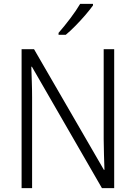

<svg xmlns="http://www.w3.org/2000/svg" viewBox="-20 -967 698 987"><path d="M567 0H504L144 -624H141Q142 -587 143.5 -548Q145 -509 145 -466V0H91V-714H155L514 -94H517Q516 -128 514.5 -171.5Q513 -215 513 -251V-714H567ZM458 -939Q443 -918 419 -890Q395 -862 368 -834.5Q341 -807 318 -788H281V-798Q310 -831 341 -872Q372 -913 392 -947H458Z"/></svg>

Font: Noto Sans Georgian SemiCondensed Light
Style: Regular
Weight: 300
Width: 4
Designer: Monotype Design Team, Akaki Razmadze
Foundry: Google LLC
Version: Version 2.005; ttfautohint (v1.8.4.7-5d5b)